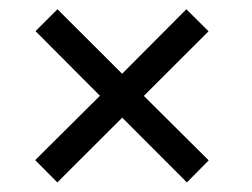

<svg xmlns="http://www.w3.org/2000/svg" viewBox="-20 -538 541 413"><path d="M289.4 -331.7 428.9 -193 382 -145.6 242.9 -284.9 103.3 -145.6 55.7 -193.6 195 -332 56.4 -471 103.6 -518.1 242.7 -379.4 380.9 -518.1 428.6 -470.7Z"/></svg>

Font: League Spartan Extralight
Style: Regular
Weight: 200
Foundry: The League of Moveable Type
Version: Version 2.300; ttfautohint (v1.8.3)